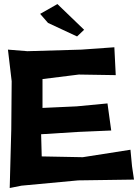

<svg xmlns="http://www.w3.org/2000/svg" viewBox="-20 -904 686 955"><path d="M116.2 -649.4 19.5 -657.2 38.1 -500 36.1 -260.7 28.3 31.2 86.9 19.5 369.1 -6.8 646.5 -10.7 636.7 -77.1 628.9 -159.2 391.6 -122.1 187.5 -126 184.6 -236.3 372.1 -248 533.2 -254.9 514.6 -389.6 361.3 -375 191.4 -367.2V-510.7L372.1 -533.2L555.7 -530.3L548.8 -668.9L384.8 -657.2ZM179.7 -835 218.8 -790 363.3 -722.7 398.4 -755.9 265.6 -883.8Z"/></svg>

Font: MaokenAssortedSans-TC
Style: Regular
Weight: 500
Version: Version 0.83